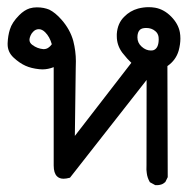

<svg xmlns="http://www.w3.org/2000/svg" viewBox="-20 -321 540 541"><path d="M402.3 192.4Q395 179.7 393.6 167Q392.6 160.6 392.6 157.2Q392.6 153.8 392.8 143.6Q393.1 133.3 393.1 -95.7L177.2 179.7Q166.5 182.6 159.2 182.6Q147.5 182.6 140.6 175.8Q131.3 166.5 131.3 145.5Q131.3 144.5 131.3 143.6V-131.8Q115.2 -125.5 99.6 -125.5Q95.2 -125.5 90.8 -126Q67.9 -128.4 51.8 -135.7Q35.2 -143.1 18.3 -158.7Q1.5 -174.3 1.5 -196.3Q1.5 -197.8 1.5 -199.2Q2.4 -220.7 7.8 -237.8Q13.7 -257.8 34.2 -278.3Q48.3 -292.5 63.5 -297.4Q73.2 -300.3 83.7 -300.3Q94.2 -300.3 102.8 -298.6Q111.3 -296.9 118.7 -293.9Q135.7 -285.6 153.3 -265.6Q177.7 -237.8 186.5 -205.6Q193.8 -176.8 193.8 -148.4Q193.8 -145 193.4 -128.9Q192.9 -112.8 190.9 62L350.1 -144Q339.4 -153.8 324.7 -172.4Q309.1 -193.4 309.1 -218.8Q309.1 -221.7 309.1 -225.1Q311 -255.4 330.1 -273.9Q346.2 -290.5 369.1 -296.9Q384.3 -300.8 398.9 -300.8Q407.7 -300.8 417 -299.3Q441.9 -294.9 462.2 -274.4Q482.4 -253.9 486.8 -230Q488.3 -221.7 488.3 -212.4Q488.3 -196.3 483.4 -178.2Q475.6 -151.4 451.7 -134.8L452.6 178.2L445.8 191.9Q439.9 197.3 433.8 199Q427.7 200.7 424.1 200.7Q420.4 200.7 417.5 200.7ZM426.8 -216.8Q425.3 -227.1 417.5 -233.4Q407.2 -242.2 392.1 -242.2Q379.4 -242.2 374 -236.8Q367.2 -230 367.2 -215.8Q367.2 -200.2 379.2 -189.5Q391.1 -178.7 405.3 -178.7Q408.2 -178.7 411.1 -179.2Q424.8 -183.1 426.8 -203.1Q427.2 -206.5 427.2 -209.7Q427.2 -212.9 426.8 -216.8ZM73.2 -231.4Q68.4 -226.6 65.7 -220Q63 -213.4 63 -209Q63 -200.2 71.3 -194.3Q85 -184.1 101.6 -182.6Q102.5 -182.6 103.5 -182.6Q116.2 -182.6 126 -196.3Q120.1 -217.3 107.4 -230Q98.6 -238.8 89.4 -238.8Q80.1 -238.8 73.2 -231.4Z"/></svg>

Font: Bakudai
Style: Medium
Weight: 500
Version: Version 1.48